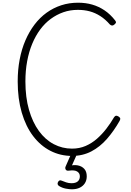

<svg xmlns="http://www.w3.org/2000/svg" viewBox="-20 -1135 968 1421"><path d="M513 19Q427 19 353.5 -18.5Q280 -56 225.5 -127.5Q171 -199 141 -301.5Q111 -404 111 -532Q111 -618 125.5 -694.5Q140 -771 168 -836Q196 -901 235.5 -953Q275 -1005 325 -1041Q375 -1077 433.5 -1096Q492 -1115 558 -1115Q614 -1115 662.5 -1101Q711 -1087 753.5 -1058.5Q796 -1030 832 -984Q840 -974 838 -967.5Q836 -961 826 -953Q818 -946 810 -946Q802 -946 793 -954Q760 -992 722.5 -1016Q685 -1040 644.5 -1051Q604 -1062 556 -1062Q499 -1062 449 -1044.5Q399 -1027 355.5 -995Q312 -963 277.5 -916.5Q243 -870 218.5 -811Q194 -752 181 -682Q168 -612 168 -532Q168 -415 194.5 -322.5Q221 -230 268 -165.5Q315 -101 378 -68Q441 -35 513 -35Q568 -35 614 -55Q660 -75 698 -108.5Q736 -142 767.5 -183Q799 -224 824 -267Q831 -277 838 -278.5Q845 -280 857 -273Q869 -265 870 -258Q871 -251 865 -240Q823 -166 771.5 -107Q720 -48 656 -14.5Q592 19 513 19ZM511 266Q494 266 467 261Q440 256 416 241Q408 235 406.5 227.5Q405 220 410 211Q415 203 421 200.5Q427 198 436 202Q451 208 469.5 214.5Q488 221 509 221Q540 221 555.5 207.5Q571 194 571 170Q571 147 551.5 134.5Q532 122 490 128Q481 129 476 127.5Q471 126 467 121Q463 114 463 108Q463 102 467 94L510 -4H554L505 106L489 94Q526 83 556 89Q586 95 604 115Q622 135 622 170Q622 199 608.5 220.5Q595 242 570.5 254Q546 266 511 266Z"/></svg>

Font: Playwrite FR Moderne ExtraLight
Style: Regular
Weight: 250
Version: Version 1.002